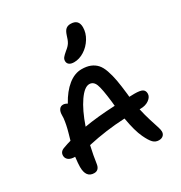

<svg xmlns="http://www.w3.org/2000/svg" viewBox="-210 -1074 1160 1229"><g transform="rotate(-30 370.0 -459.5)"><path d="M388.2 -699.2Q364.3 -699.2 352.1 -708.7Q339.8 -718.3 339.8 -734.9Q339.8 -748.5 348.1 -759.3Q356.4 -770 377.9 -788.1Q401.9 -806.6 412.6 -824.2Q423.3 -841.8 432.1 -873Q441.4 -901.9 454.8 -912.8Q468.3 -923.8 488.8 -923.8Q547.9 -923.8 547.9 -865.2Q547.9 -823.7 523.9 -784.7Q500 -745.6 462.9 -722.4Q425.8 -699.2 388.2 -699.2ZM607.9 4.9Q583 4.9 565.7 -12.7Q548.3 -30.3 527.8 -74.2Q502.9 -126 485.8 -226.1Q347.2 -219.7 210 -189Q194.3 -119.1 187 -65.9Q181.2 -20 144 -20Q84 -20 84 -100.1Q84 -124 89.8 -171.9Q58.6 -171.9 42.2 -184.3Q25.9 -196.8 25.9 -216.8Q25.9 -247.1 59.1 -257.8Q89.4 -269 115.2 -275.9Q116.2 -279.3 122.3 -300.8Q128.4 -322.3 129.9 -327.6Q131.3 -333 136 -350.6Q140.6 -368.2 141.8 -376.2Q143.1 -384.3 145.8 -398.2Q148.4 -412.1 149.2 -422.6Q149.9 -433.1 149.9 -443.8Q149.9 -470.2 160.2 -485.1Q170.4 -500 189 -500Q203.1 -500 219.2 -490.2Q257.8 -560.5 305.7 -598.9Q353.5 -637.2 404.8 -637.2Q442.4 -637.2 469 -626.5Q495.6 -615.7 513.9 -595.7Q532.2 -575.7 544.9 -539.1Q557.6 -502.4 565.2 -460Q572.8 -417.5 580.1 -352.1Q582 -338.4 582 -331.1Q587.9 -331.1 600.6 -331.5Q613.3 -332 619.1 -332Q662.6 -332 678.7 -322.3Q694.8 -312.5 694.8 -290Q694.8 -266.1 669.4 -247.6Q644 -229 605 -229H599.1Q609.4 -181.6 622.8 -138.7Q636.2 -95.7 644 -72.3Q651.9 -48.8 651.9 -35.2Q651.9 -16.6 639.9 -5.9Q627.9 4.9 607.9 4.9ZM399.9 -529.8Q364.3 -529.8 321.8 -468.8Q279.3 -407.7 244.1 -305.2Q338.4 -321.8 472.2 -328.1Q471.7 -333 470.7 -343.5Q469.7 -354 469.2 -358.9Q457.5 -460.9 444.1 -495.4Q430.7 -529.8 399.9 -529.8Z"/></g></svg>

Font: Shantell Sans Irregular Bouncy
Style: Regular
Weight: 500
Designer: Stephen Nixon, Anya Danilova, Shantell Martin
Foundry: Arrow Type
Version: Version 1.006;[9816181b4]